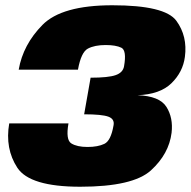

<svg xmlns="http://www.w3.org/2000/svg" viewBox="-20 -701 724 729"><path d="M284.5 8Q485 8 553.2 -54.2Q621.5 -116.5 631.5 -197Q638 -253.5 612 -295Q586 -336.5 502 -339.5Q587.5 -342.5 631 -385Q674.5 -427.5 682 -485Q692.5 -563.5 649.5 -622.2Q606.5 -681 406.5 -681Q214.5 -681 141 -606.2Q67.5 -531.5 51 -436.5H276Q288 -503 313.8 -516.5Q339.5 -530 381 -530Q420 -530 440.8 -519.8Q461.5 -509.5 451 -449.5Q447 -425.5 419.2 -415.8Q391.5 -406 324 -406L299.5 -267Q367 -267 391.5 -258Q416 -249 411 -224.5Q401 -166.5 376.2 -154.8Q351.5 -143 312.5 -143Q272.5 -143 250.8 -156.5Q229 -170 240 -232.5H15Q-1.5 -136.5 45.8 -64.2Q93 8 284.5 8Z"/></svg>

Font: Anybody Black
Style: Italic
Weight: 900
Italic angle: -10°
Designer: Tyler Finck
Foundry: Etcetera Type Company
Version: Version 1.113;gftools[0.9.25]